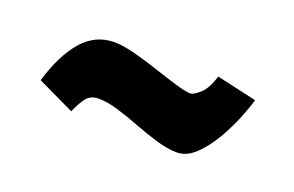

<svg xmlns="http://www.w3.org/2000/svg" viewBox="-40 -691 626 409"><g transform="rotate(20 272.5 -487.0)"><path d="M132.8 -400.9 48.8 -440.9Q67.4 -502.9 96.9 -536.9Q126.5 -570.8 169.4 -570.8Q188.5 -570.8 215.8 -563.7Q243.2 -556.6 271.5 -547.1Q299.8 -537.6 323.5 -530.5Q347.2 -523.4 358.9 -523.4Q366.2 -524.4 379.4 -536.1Q392.6 -547.9 401.9 -577.6L492.7 -557.1Q488.8 -542.5 478.3 -515.9Q467.8 -489.3 451.7 -461.4Q435.5 -433.6 415.8 -414.6Q396 -395.5 374 -395.5Q353 -395.5 327.4 -403.1Q301.8 -410.6 275.1 -420.9Q248.5 -431.2 223.6 -438.7Q198.7 -446.3 179.2 -446.3Q161.6 -446.3 152.1 -435.1Q142.6 -423.8 132.8 -400.9Z"/></g></svg>

Font: Antonio
Style: Bold
Weight: 700
Designer: Vernon Adams
Foundry: Vernon Adams
Version: Version 1.002